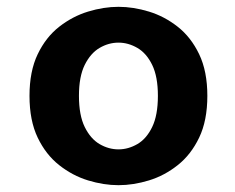

<svg xmlns="http://www.w3.org/2000/svg" viewBox="-20 -532 690 563"><path d="M327.5 11Q284 11 238.2 -3Q192.5 -17 153.5 -47.8Q114.5 -78.5 90.5 -128.5Q66.5 -178.5 66.5 -251Q66.5 -323 90.5 -373Q114.5 -423 153.5 -453.5Q192.5 -484 238.2 -498Q284 -512 327.5 -512Q371 -512 416.8 -498Q462.5 -484 501.2 -453.5Q540 -423 564 -373Q588 -323 588 -251Q588 -178.5 564 -128.5Q540 -78.5 501.2 -47.8Q462.5 -17 416.8 -3Q371 11 327.5 11ZM327.5 -94Q356 -94 382.8 -109.5Q409.5 -125 426.2 -159.5Q443 -194 443 -251Q443 -307.5 426.2 -341.8Q409.5 -376 382.8 -391.5Q356 -407 327.5 -407Q298.5 -407 272 -391.5Q245.5 -376 228.5 -341.8Q211.5 -307.5 211.5 -251Q211.5 -194 228.5 -159.5Q245.5 -125 272 -109.5Q298.5 -94 327.5 -94Z"/></svg>

Font: Trispace SemiBold
Style: Regular
Weight: 600
Designer: Tyler Finck
Foundry: Etcetera Type Company
Version: Version 1.210; ttfautohint (v1.8.3)